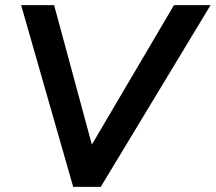

<svg xmlns="http://www.w3.org/2000/svg" viewBox="-20 -725 837 745"><path d="M264 0 62 -705H190L350 -114H307L655 -705H797L371 0Z"/></svg>

Font: Nunito Sans 12pt ExtraLight
Style: Italic
Weight: 200
Italic angle: -9°
Designer: Vernon Adams
Foundry: Vernon Adams
Version: Version 3.101;gftools[0.9.27]